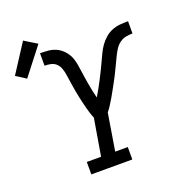

<svg xmlns="http://www.w3.org/2000/svg" viewBox="-231 -954 993 1074"><g transform="rotate(-20 265.5 -417.0)"><path d="M129 0V-74H214L251 -294Q244 -310 238.5 -327.5Q233 -345 228.5 -362.5Q224 -380 220 -397.5Q216 -415 212 -433Q208 -451 205 -469Q202 -487 199 -505Q196 -523 193.5 -541Q191 -559 188 -577Q185 -595 178.5 -612Q172 -629 159 -641Q146 -653 128 -657Q110 -661 91 -661V-735Q115 -735 138.5 -733Q162 -731 183 -722Q204 -713 220.5 -697.5Q237 -682 248 -662.5Q259 -643 264 -620.5Q269 -598 272 -575Q275 -552 278.5 -529.5Q282 -507 286 -484Q290 -461 294.5 -438.5Q299 -416 305 -394Q318 -415 330 -437Q342 -459 353.5 -481Q365 -503 376 -525.5Q387 -548 397.5 -570.5Q408 -593 418.5 -615.5Q429 -638 443.5 -658.5Q458 -679 477.5 -696Q497 -713 520.5 -722Q544 -731 568 -733Q592 -735 615 -735V-662Q596 -662 576.5 -658.5Q557 -655 540 -643Q523 -631 511.5 -614Q500 -597 491 -578.5Q482 -560 473.5 -542Q465 -524 456 -505.5Q447 -487 438 -469Q429 -451 419 -433.5Q409 -416 399.5 -398Q390 -380 379.5 -362.5Q369 -345 358 -327.5Q347 -310 334 -294L298 -74H373V0ZM-25 -626 -84 -664 26 -834 101 -788Z"/></g></svg>

Font: Iosevka Slab Extended
Style: Italic
Weight: 400
Width: 7
Italic angle: -9°
Monospace: yes
Designer: Belleve Invis
Foundry: Belleve Invis
Version: Version 11.1.0; ttfautohint (v1.8.3)